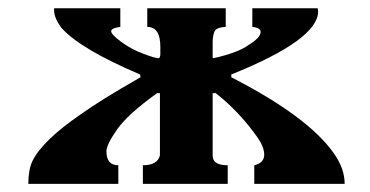

<svg xmlns="http://www.w3.org/2000/svg" viewBox="-20 -453 912 473"><path d="M503.9 -69.3Q503.9 -45.9 541 -45.9V0H332V-45.9Q368.2 -45.9 374 -70.3V-223.6H367.2Q294.9 -171.9 268.6 -134.3Q242.2 -96.7 242.2 -80.1Q242.2 -45.9 271.5 -45.9V0H49.8Q49.8 -34.2 59.6 -55.7Q85 -107.4 179.7 -171.9Q228.5 -207 326.2 -262.7L325.2 -269.5Q179.7 -331.1 131.8 -383.8Q113.3 -408.2 113.3 -427.7V-432.6H276.4V-386.7Q253.9 -383.8 253.9 -376Q253.9 -368.2 278.3 -350.1Q302.7 -332 332.5 -320.8Q362.3 -309.6 370.1 -309.6Q375 -309.6 375 -320.3V-337.9Q375 -386.7 342.8 -386.7V-432.6H536.1V-386.7Q516.6 -385.7 510.7 -378.9Q504.9 -372.1 503.9 -351.6V-311.5L505.9 -309.6Q566.4 -323.2 591.8 -341.8Q622.1 -360.4 622.1 -374Q622.1 -384.8 601.6 -386.7V-432.6H762.7L763.7 -424.8Q763.7 -355.5 549.8 -269.5V-262.7Q738.3 -166 801.8 -76.2Q829.1 -38.1 829.1 0H606.4V-45.9Q630.9 -51.8 630.9 -71.8Q630.9 -91.8 612.3 -117.2Q577.1 -167 530.3 -208Q510.7 -224.6 509.8 -224.6V-223.6H503.9Z"/></svg>

Font: Menaion Unicode
Style: Regular
Weight: 400
Designer: Aleksandr Andreev
Foundry: Ponomar Technologies, Inc.
Version: 2.0